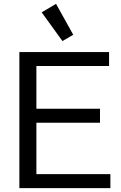

<svg xmlns="http://www.w3.org/2000/svg" viewBox="-20 -972 625 992"><path d="M80.1 0V-703.1H543.5V-630.9H168V-410.2H496.6V-337.9H168V-72.3H550.3V0ZM302.7 -759.8 195.3 -908.2 269.5 -952.1 358.4 -792.5Z"/></svg>

Font: Schibsted Grotesk
Style: Regular
Weight: 400
Designer: Bakken & Baeck AS, Henrik Kongsvoll
Foundry: Schibsted ASA
Version: Version 1.100; ttfautohint (v1.8.4.7-5d5b);gftools[0.9.25]